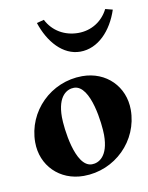

<svg xmlns="http://www.w3.org/2000/svg" viewBox="-64 -537 456 590"><g transform="rotate(-10 164.5 -242.0)"><path d="M210.4 -430.7C168 -430.7 131.6 -451.7 112.8 -488.8L90.1 -482.9C110.4 -420.9 152.6 -373 206.5 -373C262.5 -373 306.4 -420.4 326.9 -482.9L304.2 -488.8C285.9 -452.4 251.2 -430.7 210.4 -430.7ZM115.5 -184.6C115.5 -252 146.7 -267.1 167.5 -267.1C220.5 -267.1 233.6 -140.1 233.6 -108.4C233.6 -41 202.4 -25.9 181.6 -25.9C128.7 -25.9 115.5 -152.8 115.5 -184.6ZM21.2 -122.6C21.2 -50.3 75.2 4.9 150.6 4.9C248.5 4.9 327.9 -73.7 327.9 -170.4C327.9 -242.7 273.9 -297.9 198.5 -297.9C100.6 -297.9 21.2 -219.2 21.2 -122.6Z"/></g></svg>

Font: RisaltypS01
Style: Medium
Weight: 500
Italic angle: -9°
Designer: gluk
Foundry: gluk
Version: Version 0.24